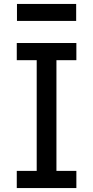

<svg xmlns="http://www.w3.org/2000/svg" viewBox="-20 -953 472 973"><path d="M65 0H367V-87H266V-648H367V-735H65V-648H166V-87H65ZM66 -847H366V-933H66Z"/></svg>

Font: Iosevka Sparkle Medium
Style: Regular
Weight: 500
Designer: Belleve Invis
Foundry: Belleve Invis
Version: Version 4.5.0; ttfautohint (v1.8.3)